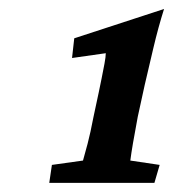

<svg xmlns="http://www.w3.org/2000/svg" viewBox="-20 -602 430 428"><path d="M287.1 -341.8Q280.3 -305.7 276.4 -282.7Q272.5 -259.8 270.5 -244.1L335.9 -234.4L324.2 -194.3H89.8L95.7 -234.4L165 -244.1Q168.9 -257.8 175.3 -281.7Q181.6 -305.7 188.5 -341.8L200.2 -396.5Q203.1 -410.2 206.5 -427.2Q210 -444.3 212.9 -460Q215.8 -475.6 215.8 -483.4L140.6 -472.7L145.5 -516.6L345.7 -582Q333 -542 321.8 -494.6Q310.5 -447.3 302.7 -413.1Z"/></svg>

Font: Crimson Pro SemiBold
Style: Italic
Weight: 600
Italic angle: -12°
Designer: Jacques Le Bailly
Foundry: Baron von Fonthausen
Version: Version 1.003